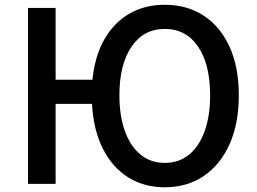

<svg xmlns="http://www.w3.org/2000/svg" viewBox="-20 -770 1076 804"><path d="M669.9 -87.9Q729.5 -87.9 772 -122.8Q814.5 -157.7 837.2 -221.4Q859.9 -285.2 859.9 -371.1Q859.9 -500 809.6 -574.5Q759.3 -648.9 669.9 -648.9Q581.5 -648.9 530.8 -574.5Q480 -500 480 -371.1Q480 -285.2 502.9 -221.4Q525.9 -157.7 568.4 -122.8Q610.8 -87.9 669.9 -87.9ZM669.9 14.2Q582 14.2 515.6 -28.1Q449.2 -70.3 410.2 -148.7Q371.1 -227.1 365.2 -335H212.9V0H97.2V-736.8H212.9V-436H367.2Q377 -535.2 417 -605.2Q457 -675.3 521.5 -712.6Q585.9 -750 669.9 -750Q763.2 -750 832.8 -704.6Q902.3 -659.2 941.2 -574.2Q980 -489.3 980 -371.1Q980 -252.4 941.2 -166Q902.3 -79.6 832.8 -32.7Q763.2 14.2 669.9 14.2Z"/></svg>

Font: Source Han Sans CN Medium
Style: Regular
Weight: 500
Designer: Ryoko NISHIZUKA  (kana, bopomofo & ideographs); Paul D. Hunt (Latin, Greek & Cyrillic); Sandoll Communications , Soo-you
Foundry: Adobe
Version: Version 2.004;hotconv 1.0.118;makeotfexe 2.5.65603